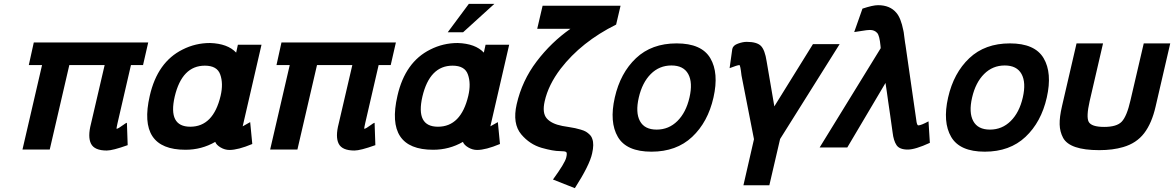

<svg xmlns="http://www.w3.org/2000/svg" viewBox="-20 -766 6115 1000"><path d="M536 18Q472 18 454 -17.5Q436 -53 454 -122L525 -427H341L239 13H97L199 -427H130L156 -545H752L725 -427H662L592 -124Q586 -97 587 -95Q595 -95 626 -118Q629 -120 631.5 -122Q634 -124 636 -124.5Q638 -125 640 -126L641 -127L645 -10Q567 18 536 18Z M1129 -267Q1144 -331 1127 -378Q1111 -424 1047 -424Q928 -424 890 -263Q854 -106 971 -106Q1091 -106 1129 -267ZM1175 15Q1151 15 1129 2Q1107 -11 1101 -27Q1030 14 946 14Q695 14 760 -267Q800 -443 931 -508Q998 -542 1074 -542Q1166 -539 1210 -492L1219 -533H1342L1244 -108L1283 -130L1294 -16Q1220 15 1175 15Z M1826 18Q1762 18 1744 -17.5Q1726 -53 1744 -122L1815 -427H1631L1529 13H1387L1489 -427H1420L1446 -545H2042L2015 -427H1952L1882 -124Q1876 -97 1877 -95Q1885 -95 1916 -118Q1919 -120 1921.5 -122Q1924 -124 1926 -124.5Q1928 -125 1930 -126L1931 -127L1935 -10Q1857 18 1826 18Z M2419 -267Q2434 -331 2417 -378Q2401 -424 2337 -424Q2218 -424 2180 -263Q2144 -106 2261 -106Q2381 -106 2419 -267ZM2465 15Q2441 15 2419 2Q2397 -11 2391 -27Q2320 14 2236 14Q1985 14 2050 -267Q2090 -443 2221 -508Q2288 -542 2364 -542Q2456 -539 2500 -492L2509 -533H2632L2534 -108L2573 -130L2584 -16Q2510 15 2465 15ZM2422 -746H2555L2392 -598H2312Z M2671 -223Q2699 -346 2775 -446Q2851 -546 2951 -616H2778L2806 -736H3212L3189 -638Q3008 -548 2900 -408Q2836 -324 2817 -239Q2803 -178 2827.5 -149.5Q2852 -121 2909 -110Q2920 -108 2942 -104.5Q2964 -101 2975.5 -98.5Q2987 -96 3004.5 -91Q3022 -86 3032 -80Q3042 -74 3051.5 -64.5Q3061 -55 3065 -42Q3075 -15 3064 33Q3051 94 2974 214L2860 169Q2922 84 2929 55Q2935 31 2929 26Q2923 21 2896 21Q2861 21 2801 4Q2739 -14 2695 -66Q2648 -122 2671 -223Z M3369.5 -380.5Q3325 -336 3307 -258Q3289 -180 3313 -135.5Q3337 -91 3400 -91Q3463 -91 3508 -135.5Q3553 -180 3571 -258Q3589 -336 3564.5 -380.5Q3540 -425 3477 -425Q3414 -425 3369.5 -380.5ZM3198 -53Q3153 -130 3182 -258Q3211 -386 3292.5 -463Q3374 -540 3504 -540Q3634 -540 3679.5 -463Q3725 -386 3696 -258Q3667 -130 3585 -53Q3503 24 3373 24Q3243 24 3198 -53Z M4353 -536 4043 -42 3987 199H3852L3907 -41L3842 -373Q3836 -427 3831 -427Q3821 -427 3780 -411L3794 -511Q3798 -530 3824 -539Q3849 -548 3869 -548Q3922 -548 3943 -527Q3964 -506 3973 -446L4013 -212L4214 -536Z M4592 -334 4393 2H4249L4567 -515L4566 -527Q4561 -580 4549 -594Q4535 -610 4511 -610Q4497 -610 4468.5 -605Q4440 -600 4429 -599L4472 -721Q4526 -739 4553 -739Q4615 -739 4648 -700Q4672 -673 4685 -607Q4687 -600 4689 -581Q4691 -562 4693 -551Q4693 -547 4694.5 -540.5Q4696 -534 4696 -532L4752 -143Q4755 -113 4763 -113Q4777 -113 4816 -134L4823 -22Q4747 13 4708 13Q4665 13 4649.5 -10Q4634 -33 4629 -76Q4623 -122 4616.5 -165Q4610 -208 4606 -237Q4602 -266 4599 -287Q4596 -308 4594 -320.5Q4592 -333 4592 -334Z M5105.5 -380.5Q5061 -336 5043 -258Q5025 -180 5049 -135.5Q5073 -91 5136 -91Q5199 -91 5244 -135.5Q5289 -180 5307 -258Q5325 -336 5300.5 -380.5Q5276 -425 5213 -425Q5150 -425 5105.5 -380.5ZM4934 -53Q4889 -130 4918 -258Q4947 -386 5028.5 -463Q5110 -540 5240 -540Q5370 -540 5415.5 -463Q5461 -386 5432 -258Q5403 -130 5321 -53Q5239 24 5109 24Q4979 24 4934 -53Z M5999 -212Q5979 -124 5939 -72Q5899 -20 5830 0Q5776 16 5705 16Q5552 16 5517 -48Q5500 -80 5499 -118Q5498 -156 5511 -212L5587 -540H5725L5655 -238Q5637 -158 5650 -132Q5664 -105 5731 -105Q5796 -105 5822 -132Q5849 -160 5868 -244L5937 -540H6075Z"/></svg>

Font: Miedinger
Style: Bold-Italic
Weight: 700
Italic angle: -13°
Version: Version 001.000